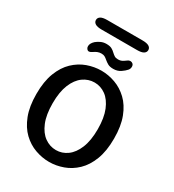

<svg xmlns="http://www.w3.org/2000/svg" viewBox="-215 -1028 1050 1159"><g transform="rotate(30 309.5 -448.0)"><path d="M310 10.5Q260.5 10.5 212.5 -6.8Q164.5 -24 125.2 -61.5Q86 -99 62.5 -159.8Q39 -220.5 39 -307.5Q39 -394.5 62.5 -455.2Q86 -516 125.2 -553.2Q164.5 -590.5 212.5 -607.8Q260.5 -625 310 -625Q358.5 -625 406.5 -607.8Q454.5 -590.5 493.8 -553.2Q533 -516 556.5 -455.2Q580 -394.5 580 -307.5Q580 -220.5 556.5 -159.8Q533 -99 493.8 -61.5Q454.5 -24 406.5 -6.8Q358.5 10.5 310 10.5ZM310 -72Q352.5 -72 388 -97.8Q423.5 -123.5 445 -175.8Q466.5 -228 466.5 -307.5Q466.5 -386.5 445 -438.8Q423.5 -491 388 -516.8Q352.5 -542.5 310 -542.5Q267 -542.5 231 -516.8Q195 -491 173.5 -438.8Q152 -386.5 152 -307.5Q152 -228 173.5 -175.8Q195 -123.5 231 -97.8Q267 -72 310 -72ZM364.5 -669.5Q340.5 -669.5 326.8 -677.2Q313 -685 300.5 -695.5Q290.5 -704.5 281.2 -709.5Q272 -714.5 257.5 -714.5Q243 -714.5 231 -709.5Q219 -704.5 210 -698Q203 -693 196.5 -690Q190 -687 184.5 -687Q176.5 -687 170.5 -694.5Q164.5 -702 164.5 -712.5Q164.5 -733 186.5 -753Q199 -763.5 216.5 -771.8Q234 -780 254.5 -780Q279 -780 292.5 -772.8Q306 -765.5 317 -754.5Q326.5 -745.5 336 -739.5Q345.5 -733.5 361.5 -733.5Q376 -733.5 386.5 -738.5Q397 -743.5 405 -750Q411.5 -755.5 418.2 -759Q425 -762.5 432.5 -762.5Q441.5 -762.5 449 -756Q456.5 -749.5 456.5 -736.5Q456.5 -722 447 -711.5Q436 -698.5 414.8 -684Q393.5 -669.5 364.5 -669.5ZM127 -873.5Q127 -889 141.2 -898Q155.5 -907 186 -907H432.5Q463.5 -907 477.8 -898Q492 -889 492 -873.5Q492 -858 477.8 -849Q463.5 -840 432.5 -840H186Q155.5 -840 141.2 -849Q127 -858 127 -873.5Z"/></g></svg>

Font: Sono Monospace Medium
Style: Regular
Weight: 500
Designer: Tyler Finck
Foundry: Tyler Finck
Version: Version 2.112